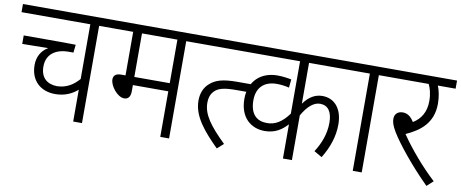

<svg xmlns="http://www.w3.org/2000/svg" viewBox="-59 -863 2680 1116"><g transform="rotate(10 1281.0 -305.0)"><path d="M558 -574V-622H0V-574H406V-251C374 -214 333 -187 277 -186C225 -187 180 -214 180 -285C180 -357 232 -395 311 -395H338L343 -442C329 -442 299 -443 270 -443H36V-393L189 -395C148 -371 128 -332 128 -285C128 -195 186 -139 275 -139C335 -139 378 -163 406 -188V0H458V-574Z M972 -574H1071V-622H544V-574H659V-317H634C600 -317 588 -302 588 -281C588 -243 634 -184 674 -184C696 -184 711 -198 711 -232V-269H920V0H972ZM920 -574V-317H711V-574Z M1058 -622V-574H1373V-622ZM1102 -247C1102 -153 1171 -75 1255 9L1292 -24C1202 -112 1155 -173 1155 -243C1155 -277 1166 -299 1180 -313C1204 -337 1238 -345 1311 -345H1394V-393H1307C1218 -393 1178 -379 1146 -351C1115 -325 1102 -287 1102 -247Z M1985 -574V-622H1317V-574H1644V-265C1605 -211 1564 -186 1515 -187C1458 -187 1416 -220 1416 -304C1416 -380 1461 -421 1534 -421C1561 -421 1587 -417 1607 -412L1612 -461C1593 -465 1560 -470 1530 -470C1431 -470 1363 -407 1363 -303C1363 -192 1431 -139 1511 -139C1573 -139 1612 -167 1644 -202V0H1697V-264C1731 -324 1767 -351 1802 -351C1849 -351 1874 -316 1874 -251C1874 -184 1850 -125 1817 -74L1864 -47C1903 -111 1927 -178 1927 -250C1927 -348 1875 -398 1808 -398C1765 -398 1729 -377 1697 -333V-574Z M2109 -574H2208V-622H1971V-574H2056V0H2109Z M2530 -22C2455 -91 2375 -184 2321 -264C2403 -301 2476 -355 2476 -470C2476 -510 2468 -549 2457 -574H2562V-622H2194V-574H2403C2414 -553 2424 -519 2424 -476C2424 -413 2397 -368 2351 -340C2332 -370 2312 -385 2284 -385C2253 -385 2236 -365 2236 -340C2236 -319 2242 -299 2263 -264C2300 -203 2389 -91 2493 12Z"/></g></svg>

Font: Noto Sans Devanagari UI SemiCondensed Light
Style: Regular
Weight: 300
Width: 4
Designer: Jelle Bosma - Monotype Design Team
Foundry: Monotype Imaging Inc.
Version: Version 2.004